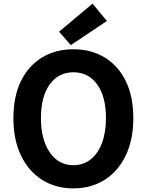

<svg xmlns="http://www.w3.org/2000/svg" viewBox="-20 -1026 810 1060"><path d="M385 14Q287 14 212.5 -33Q138 -80 96 -167Q54 -254 54 -374Q54 -494 96 -579Q138 -664 212.5 -709Q287 -754 385 -754Q483 -754 557.5 -709Q632 -664 674 -579Q716 -494 716 -374Q716 -254 674 -167Q632 -80 557.5 -33Q483 14 385 14ZM385 -114Q440 -114 480.5 -146Q521 -178 543 -236.5Q565 -295 565 -374Q565 -493 516.5 -560Q468 -627 385 -627Q303 -627 254.5 -560Q206 -493 206 -374Q206 -256 254.5 -185Q303 -114 385 -114ZM371 -777 306 -851 491 -1006 570 -910Z"/></svg>

Font: Source Han Sans TC
Style: Bold
Weight: 700
Designer: Ryoko NISHIZUKA Ë•øÂ°öÊ∂ºÂ≠ê (kana, bopomofo & ideographs); Paul D. Hunt (Latin, Greek & Cyrillic); Sandoll Communicatio
Foundry: Adobe
Version: Version 2.004;hotconv 1.0.118;makeotfexe 2.5.65603